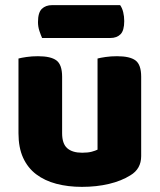

<svg xmlns="http://www.w3.org/2000/svg" viewBox="-20 -712 622 748"><path d="M52 -484Q63 -487 83.5 -490Q104 -493 128 -493Q178 -493 200 -476.5Q222 -460 222 -413V-193Q222 -152 242 -134.5Q262 -117 300 -117Q323 -117 337.5 -121Q352 -125 360 -129V-484Q371 -487 391.5 -490Q412 -493 436 -493Q486 -493 508 -476.5Q530 -460 530 -413V-104Q530 -54 488 -29Q453 -7 404.5 4.5Q356 16 299 16Q245 16 199.5 4Q154 -8 121 -33Q88 -58 70 -97.5Q52 -137 52 -193ZM144 -564Q139 -575 133.5 -591.5Q128 -608 128 -626Q128 -663 143 -677.5Q158 -692 183 -692H448Q456 -681 460 -664.5Q464 -648 464 -630Q464 -593 449.5 -578.5Q435 -564 410 -564Z"/></svg>

Font: Baloo Da 2 ExtraBold
Style: Regular
Weight: 800
Designer: Noopur Datye, Sulekha Rajkumar and Ek Type
Foundry: Ek Type
Version: Version 1.640;hotconv 1.0.111;makeotfexe 2.5.65597; ttfautoh